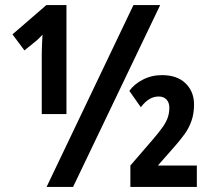

<svg xmlns="http://www.w3.org/2000/svg" viewBox="-20 -734 826 754"><path d="M163 0 504 -714H609L267 0ZM144 -495Q144 -507 144 -519.5Q144 -532 144.5 -545Q145 -558 145.5 -571Q146 -584 147 -598Q140 -591 134.5 -585Q129 -579 124 -575L76 -536L29 -599L162 -714H241V-286H144ZM492 0V-84L580 -186Q606 -216 620 -236.5Q634 -257 639.5 -274.5Q645 -292 645 -311Q645 -331 634 -343Q623 -355 603 -355Q584 -355 567 -345Q550 -335 533 -313L488 -377Q506 -403 540.5 -421Q575 -439 616 -439Q676 -439 709 -406.5Q742 -374 742 -324Q742 -288 732 -259.5Q722 -231 705 -207.5Q688 -184 666 -159L600 -84H753V0Z"/></svg>

Font: Noto Sans Display ExtraCondensed
Style: Bold
Weight: 700
Width: 2
Designer: Monotype Design Team
Foundry: Monotype Imaging Inc.
Version: Version 2.003